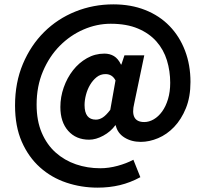

<svg xmlns="http://www.w3.org/2000/svg" viewBox="-20 -689 943 881"><path d="M428 172Q353 172 284.5 149Q216 126 163.5 79Q111 32 80 -38.5Q49 -109 49 -205Q49 -310 85 -395.5Q121 -481 182.5 -542Q244 -603 326 -636Q408 -669 500 -669Q581 -669 646.5 -643Q712 -617 758 -569.5Q804 -522 829 -456.5Q854 -391 854 -313Q854 -244 833 -192.5Q812 -141 779 -106.5Q746 -72 705.5 -55Q665 -38 626 -38Q583 -38 551 -58Q519 -78 511 -114H509Q488 -85 454 -66.5Q420 -48 389 -48Q329 -48 293 -88.5Q257 -129 257 -198Q257 -244 272.5 -288Q288 -332 315 -366.5Q342 -401 379 -422Q416 -443 459 -443Q484 -443 503 -431.5Q522 -420 535 -393H537L551 -435H642L596 -215Q575 -129 642 -129Q664 -129 685.5 -141.5Q707 -154 724 -177.5Q741 -201 751 -234.5Q761 -268 761 -309Q761 -363 746 -412Q731 -461 698 -498.5Q665 -536 613 -558Q561 -580 488 -580Q424 -580 363 -553.5Q302 -527 254 -478.5Q206 -430 177 -361.5Q148 -293 148 -209Q148 -135 171.5 -80Q195 -25 235.5 11Q276 47 328.5 65Q381 83 440 83Q479 83 519.5 72Q560 61 592 44L624 124Q578 149 530 160.5Q482 172 428 172ZM420 -140Q436 -140 451.5 -150Q467 -160 486 -185L510 -320Q495 -349 464 -349Q441 -349 423.5 -335Q406 -321 393.5 -300Q381 -279 374.5 -254Q368 -229 368 -207Q368 -140 420 -140Z"/></svg>

Font: Font
Style: ¶
Weight: 700
Designer: Paul D. Hunt
Foundry: Adobe Systems Incorporated
Version: Version 3.000